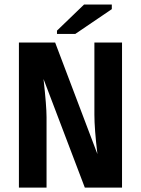

<svg xmlns="http://www.w3.org/2000/svg" viewBox="-20 -852 640 872"><path d="M365.2 0 177.7 -493.2Q191.4 -370.1 191.4 -320.3V0H65.9V-658.7H230.5L422.4 -152.3Q408.7 -267.1 408.7 -330.6V-658.7H534.2V0ZM238.8 -697.8V-712.9L361.8 -831.5H487.8V-810.5L321.8 -697.8Z"/></svg>

Font: Cousine
Style: Bold
Weight: 700
Monospace: yes
Designer: Steve Matteson
Foundry: Ascender Corporation
Version: Version 1.20